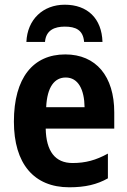

<svg xmlns="http://www.w3.org/2000/svg" viewBox="-20 -785 541 815"><path d="M255 -765C162 -765 96 -702 92 -607H171C175 -658 213 -672 255 -672C301 -672 333 -658 337 -607H415C412 -707 351 -765 255 -765ZM257 -554C121 -554 39 -455 39 -269C39 -90 124 10 274 10C342 10 392 -2 438 -28V-133C387 -105 343 -93 288 -93C214 -93 176 -143 174 -239H465V-308C465 -461 388 -554 257 -554ZM259 -456C312 -456 338 -405 339 -330H176C180 -417 212 -456 259 -456Z"/></svg>

Font: Noto Sans Display SemiCondensed
Style: Bold
Weight: 700
Width: 4
Designer: Monotype Design Team
Foundry: Monotype Imaging Inc.
Version: Version 1.900